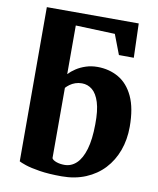

<svg xmlns="http://www.w3.org/2000/svg" viewBox="-91 -891 802 972"><g transform="rotate(10 310.5 -405.0)"><path d="M293 11Q226.5 11 179.2 3.5Q132 -4 105 -13.2Q78 -22.5 71 -27L70.5 -819.5L543 -819L548.5 -643.5L472 -644L433 -746L231 -753.5V-503.5Q246 -519.5 267.8 -533.8Q289.5 -548 317 -557Q344.5 -566 376 -566Q436.5 -566 484.8 -538.2Q533 -510.5 561 -450.8Q589 -391 589 -295.5Q589 -229.5 568.5 -173.5Q548 -117.5 509.5 -76.2Q471 -35 416 -12Q361 11 293 11ZM296.5 -48.5Q331.5 -48.5 358 -73.5Q384.5 -98.5 399.5 -149.2Q414.5 -200 415 -277.5Q416 -348 402.8 -390.2Q389.5 -432.5 366.2 -451.5Q343 -470.5 313 -470.5Q294.5 -470.5 279 -465Q263.5 -459.5 251.5 -450.8Q239.5 -442 231.5 -433V-71.5Q236.5 -61.5 255 -55Q273.5 -48.5 296.5 -48.5Z"/></g></svg>

Font: Merriweather 28pt Black
Style: Regular
Weight: 900
Version: Version 2.100